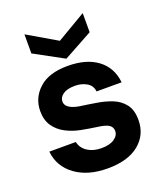

<svg xmlns="http://www.w3.org/2000/svg" viewBox="-136 -806 766 907"><g transform="rotate(-20 247.5 -353.0)"><path d="M249 12Q150 12 87 -34Q24 -80 16 -157H149Q156 -125 184.5 -106.5Q213 -88 254 -88Q296 -88 319 -104Q342 -120 342 -143Q342 -162 326 -173Q310 -184 269 -189Q254 -191 230 -195Q206 -199 191 -202Q150 -210 116 -228Q82 -246 61.5 -276Q41 -306 41 -351Q41 -417 90.5 -462.5Q140 -508 235 -508Q329 -508 385 -466Q441 -424 449 -348H323Q320 -378 294.5 -393Q269 -408 236 -408Q196 -408 175.5 -393.5Q155 -379 155 -358Q155 -322 221 -310Q235 -308 262.5 -304Q290 -300 306 -297Q345 -291 381 -277Q417 -263 440 -234Q463 -205 463 -154Q463 -80 407.5 -34Q352 12 249 12ZM242 -542 95 -622V-718L242 -632L388 -718V-622Z"/></g></svg>

Font: HostGroteskBold
Style: Bold
Weight: 700
Designer: Doukan Karapınar based on Poppins by Indian Type Foundry, Jonny Pinhorn
Foundry: Element Type
Version: Version 1.001; ttfautohint (v1.8.4.7-5d5b)